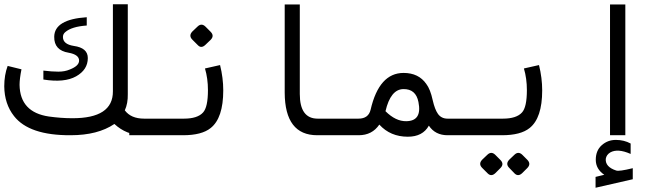

<svg xmlns="http://www.w3.org/2000/svg" viewBox="-108 -636 3128 903"><path d="M96 -304Q136 -299 166.5 -299Q197 -299 220 -309Q264 -326 264 -351Q264 -379 215 -388Q146 -399 147 -463Q148 -545 300 -555V-516Q229 -511 199 -485Q188 -476 188 -462Q188 -428 239 -420Q305 -411 305 -363Q305 -308 250 -277Q195 -246 96 -262ZM430 -53Q352 0 224 0Q29 1 -42 -90Q-87 -147 -88 -230Q-88 -283 -72 -326L-7 -310Q-16 -265 -16 -237Q-14 -108 122 -88Q180 -80 231 -80Q424 -79 423 -207V-616H493V-193Q494 -150 479 -117Q508 -78 570 -78H600V0H562Q486 -1 430 -53Z M757 -78Q821 -78 847 -107Q870 -132 870 -212Q870 -267 856 -314L927 -330Q942 -269 942 -211Q942 -81 883 -34Q841 0 753 0H500V-78ZM858.8 -510.4 882.3 -486.8Q901.6 -467.6 882.3 -448.3L857.7 -424.8Q838.4 -406.6 822.4 -423.7L797.8 -448.3Q777.5 -467.6 796.7 -487.9L820.3 -510.4Q839.5 -529.6 858.8 -510.4Z M1231 -200V-615H1302V-194Q1302 -78 1386 -78H1519V0H1384Q1232 0 1231 -200Z M1705 -113Q1753 -65 1803 -66Q1878 -67 1860 -156Q1848 -218 1789 -217Q1729 -216 1705 -113ZM1909 -45Q1880 7 1810 7Q1728 7 1676 -50Q1642 0 1579 0H1493V-78H1578Q1625 -78 1635 -120Q1675 -293 1790 -293Q1861 -293 1897 -241Q1916 -216 1927 -165Q1937 -121 1952 -100Q1968 -78 1997 -78H2010V0H1997Q1939 0 1909 -45Z M2257 -78Q2321 -78 2347 -107Q2370 -132 2370 -212Q2370 -267 2356 -314L2427 -330Q2442 -269 2442 -211Q2442 -81 2383 -34Q2341 0 2253 0H2000V-78ZM2349.1 92.6 2372.6 116.2Q2390.8 135.4 2371.6 154.7L2348 178.2Q2328.8 196.4 2311.7 179.3L2288.1 154.7Q2267.8 135.4 2287 115.1L2310.6 92.6Q2329.8 73.4 2349.1 92.6ZM2221.8 92.6 2245.3 116.2Q2264.6 135.4 2245.3 154.7L2221.8 178.2Q2202.5 196.4 2185.4 179.3L2160.8 154.7Q2140.5 135.4 2159.7 115.1L2183.3 92.6Q2202.5 73.4 2221.8 92.6Z M2734 186Q2694 159 2694 115.5Q2694 72 2722 47Q2750 22 2788.5 22Q2827 22 2858 39V88Q2797 61 2762 81Q2744 92 2741 111Q2738 149 2790 166Q2803 171 2868 155V207L2693 247V196ZM2761 -615H2833V0H2761Z"/></svg>

Font: Vazir Code FD
Style: Code-FD
Weight: 400
Foundry: DejaVu fonts team - Redesigned by Saber Rastikerdar
Version: Version 1.1.2